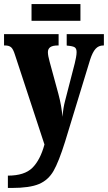

<svg xmlns="http://www.w3.org/2000/svg" viewBox="-23 -705 534 950"><path d="M16 164Q98 164 137 125.5Q176 87 197 10L51 -434Q42 -463 31.5 -471.5Q21 -480 2 -480H-3V-536H267V-480H263Q237 -480 225.5 -471.5Q214 -463 214 -447Q214 -430 223 -398L266 -240Q282 -180 286 -127Q290 -173 299 -206L347 -392Q350 -404 353 -420Q356 -436 356 -447Q356 -465 346.5 -471Q337 -477 311 -479L307 -480V-536H491V-480H488Q465 -480 450 -463.5Q435 -447 423 -410L299 -4Q268 95 242 140.5Q216 186 170 205.5Q124 225 35 225H16ZM133 -685H375V-602H133Z"/></svg>

Font: Noto Serif CondBlack
Style: Regular
Weight: 900
Width: 3
Designer: Monotype Design Team
Foundry: Monotype Imaging Inc.
Version: Version 1.001